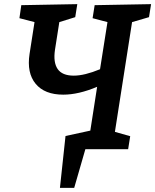

<svg xmlns="http://www.w3.org/2000/svg" viewBox="-20 -722 751 929"><path d="M270 187 297 -64 417 -90 450 -302Q360 -264 286 -264Q196 -264 152.5 -316.5Q109 -369 123 -461L147 -615L74 -634L83 -697L354 -702L344 -639L267 -615L246 -481Q237 -420 259 -388Q281 -356 337 -356Q389 -356 464 -387L500 -615L428 -634L438 -697L711 -702L701 -639L619 -615L536 -84L610 -63L600 0H393L339 187Z"/></svg>

Font: Bitter SemiBold
Style: Italic
Weight: 600
Italic angle: -9°
Designer: Sol Matas, and Bitter project Authors
Foundry: Sol Matas
Version: Version 2.001